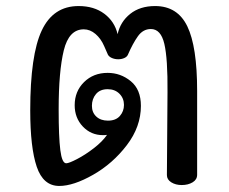

<svg xmlns="http://www.w3.org/2000/svg" viewBox="-20 -610 757 635"><path d="M632 -309V-32Q632 -16 617 -7Q602 2 581 2Q561 2 546.5 -7Q532 -16 532 -31L534 -305Q535 -416 523.5 -465Q512 -514 479 -514Q453 -514 436 -490Q419 -466 403 -429Q400 -422 391 -418Q382 -414 371 -414Q360 -414 350.5 -418Q341 -422 337 -429Q335 -433 324.5 -457.5Q314 -482 296 -497.5Q278 -513 257 -513Q208 -513 191 -443.5Q174 -374 174 -248Q174 -157 179.5 -113.5Q185 -70 199 -70Q208 -70 235 -84Q262 -98 290.5 -120Q319 -142 334 -164Q330 -163 321 -163Q281 -163 254 -191.5Q227 -220 227 -262Q227 -308 258 -338.5Q289 -369 336 -369Q379 -369 412.5 -341.5Q446 -314 446 -260Q446 -191 399.5 -130Q353 -69 288 -32Q223 5 176 5Q123 5 101.5 -58.5Q80 -122 80 -245Q80 -428 118 -509Q156 -590 240 -590Q291 -590 325 -564.5Q359 -539 369 -497Q378 -538 410.5 -564Q443 -590 493 -590Q567 -590 599.5 -523Q632 -456 632 -309ZM337 -211Q363 -211 376.5 -226.5Q390 -242 390 -263Q390 -285 375 -300Q360 -315 336 -315Q311 -315 297.5 -299Q284 -283 284 -260Q284 -238 298.5 -224.5Q313 -211 337 -211Z"/></svg>

Font: Mali Medium
Style: Regular
Weight: 500
Version: Version 1.000; ttfautohint (v1.6)